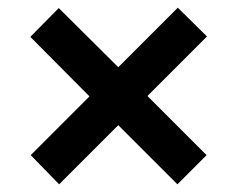

<svg xmlns="http://www.w3.org/2000/svg" viewBox="-20 -614 622 500"><path d="M519 -519 443 -594 288 -439 133 -593 59 -518 213 -363 60 -210 134 -134 288 -288 442 -134 518 -210 364 -364Z"/></svg>

Font: United Sans
Style: Bold
Weight: 700
Designer: Pablo Impallari, Rodrigo Fuenzalida (Modified by Dan O. Williams)
Version: Version 1.000;PS 001.000;hotconv 1.0.88;makeotf.lib2.5.64775